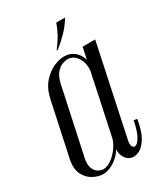

<svg xmlns="http://www.w3.org/2000/svg" viewBox="-177 -713 695 795"><g transform="rotate(-30 170.5 -315.0)"><path d="M172.4 -535H167Q188.8 -563.1 201.5 -586.4Q214.2 -609.8 223.6 -635.9H265.6Q246.5 -604.2 223.1 -580.4Q199.6 -556.5 172.4 -535ZM237.5 -67.2Q232.6 -46.2 238.4 -36.1Q244.2 -26 255.2 -30.9Q266.1 -35.9 278.2 -58.5Q290.2 -81.1 298.9 -125.6L314.5 -123.2Q306.1 -69.2 288.1 -39.4Q270 -9.6 248.4 0.1Q226.9 9.8 208.7 2.7Q190.5 -4.4 181.2 -24.8Q171.9 -45.1 178.6 -74.6L268.2 -495H328.2ZM245.4 -388.6Q249.1 -409.6 243.4 -431.1Q237.6 -452.5 223 -467Q208.4 -481.5 185.9 -481.5Q178.2 -481.5 163.4 -476.5Q148.5 -471.5 133.9 -454.8Q119.2 -438 111.9 -403L45.4 -92.9Q39.2 -64.1 45.3 -46.4Q51.4 -28.8 64.2 -20.6Q77.1 -12.4 90.1 -12.4Q109.1 -12.4 129.3 -27.2Q149.5 -42.1 165.1 -63.9Q180.8 -85.8 185.5 -106.5ZM190.1 -92Q184.2 -65.5 166.3 -43.4Q148.4 -21.2 124.8 -8.2Q101.2 4.8 78.6 4.8Q57 4.8 32.6 -8Q8.1 -20.8 -5.7 -48.2Q-19.5 -75.6 -10.4 -119.2L43.6 -371.8Q53.2 -417.5 77 -445.3Q100.8 -473.1 129.2 -485.9Q157.6 -498.6 180.2 -498.6Q207 -498.6 225.9 -484.4Q244.8 -470.1 253.2 -448.5Q261.6 -426.9 256.9 -402.6Z"/></g></svg>

Font: Emberly Black
Style: Italic
Weight: 900
Italic angle: -12°
Designer: Rajesh Rajput
Foundry: Rajesh Rajput
Version: Version 1.000